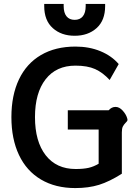

<svg xmlns="http://www.w3.org/2000/svg" viewBox="-20 -947 706 977"><path d="M38 -351Q38 -462 76.5 -543Q115 -624 188.5 -667Q262 -710 364 -710Q434 -710 491 -686.5Q548 -663 584 -621L538 -540Q503 -578 464 -595.5Q425 -613 364 -613Q266 -613 212 -543.5Q158 -474 158 -351Q158 -227 212.5 -157Q267 -87 365 -87Q405 -87 431 -93Q457 -99 482 -114V-288H325V-386H533Q548 -403 568 -403Q587 -403 604 -384.5Q621 -366 627 -346Q630 -337 628 -333Q626 -329 619 -322Q610 -313 605 -303Q600 -293 600 -273V-63Q537 -23 484 -6.5Q431 10 363 10Q262 10 188.5 -33.5Q115 -77 76.5 -158.5Q38 -240 38 -351ZM205 -916V-927H304V-916Q304 -882 318.5 -864Q333 -846 360 -846Q387 -846 401.5 -864Q416 -882 416 -916V-927H515V-916Q515 -843 471.5 -804Q428 -765 360 -765Q292 -765 248.5 -804Q205 -843 205 -916Z"/></svg>

Font: Niramit SemiBold
Style: Regular
Weight: 600
Designer: Katatrad Aksorn Co.,Ltd.
Foundry: Cadson Demak Co.,Ltd.
Version: Version 1.001; ttfautohint (v1.6)